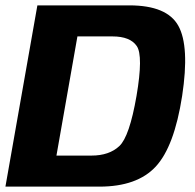

<svg xmlns="http://www.w3.org/2000/svg" viewBox="-31 -695 728 715"><path d="M-10.8 0H338.9Q479.7 0 549 -74.7Q618.2 -149.4 647.3 -337.9Q675.4 -522.6 633.2 -598.8Q591.1 -675 450.6 -675H108.2ZM179.2 -115.6 257.3 -559.4H387.7Q453.8 -559.4 478.3 -523.5Q502.9 -487.5 477.4 -337.9Q451.2 -186.5 413.5 -151.1Q375.7 -115.6 309.6 -115.6Z"/></svg>

Font: Anybody Thin
Style: Italic
Weight: 100
Italic angle: -10°
Designer: Tyler Finck
Foundry: Etcetera Type Company
Version: Version 1.114;gftools[0.9.25]